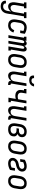

<svg xmlns="http://www.w3.org/2000/svg" viewBox="2247 -3030 1003 5543"><g transform="rotate(90 2748.5 -258.5)"><path d="M166 223Q143 223 120.5 220Q98 217 78 209.5Q58 202 41.5 188.5Q25 175 14 157Q3 139 -1 117Q-5 95 -1 72H77Q74 90 80 107Q86 124 99 134.5Q112 145 129.5 149Q147 153 165 153Q189 153 213 143Q237 133 254 113.5Q271 94 280 70.5Q289 47 293 23L310 -81Q299 -61 283 -44Q267 -27 247.5 -15Q228 -3 206 2.5Q184 8 163 8Q137 8 114 -1Q91 -10 76 -28Q61 -46 53.5 -69.5Q46 -93 43 -117.5Q40 -142 42.5 -168Q45 -194 49 -219L87 -450H46V-520H216V-450H165L125 -208Q122 -191 121.5 -174Q121 -157 122.5 -141Q124 -125 129.5 -110Q135 -95 146 -83.5Q157 -72 172.5 -67Q188 -62 205 -62Q227 -62 250 -71Q273 -80 289.5 -98Q306 -116 314.5 -138.5Q323 -161 327 -183L371 -450H330V-520H500V-450H449L369 34Q365 59 357.5 83Q350 107 337 129Q324 151 304.5 170Q285 189 262 201Q239 213 214.5 218Q190 223 166 223Z M712 8Q683 8 655 2Q627 -4 604 -18.5Q581 -33 565.5 -55.5Q550 -78 543 -105Q536 -132 536 -161Q536 -190 541 -219L561 -339Q565 -364 572.5 -388Q580 -412 593.5 -434.5Q607 -457 626.5 -475.5Q646 -494 669 -506Q692 -518 717.5 -523Q743 -528 767 -528Q818 -528 865 -513Q912 -498 953 -474L931 -340H855L871 -434Q847 -444 822 -451Q797 -458 769 -458Q753 -458 736 -454Q719 -450 704.5 -441Q690 -432 678 -419Q666 -406 658 -391Q650 -376 645 -360Q640 -344 637 -328L617 -208Q614 -190 613.5 -172.5Q613 -155 616.5 -138Q620 -121 628 -106Q636 -91 648.5 -81Q661 -71 678 -66.5Q695 -62 713 -62Q734 -62 756.5 -69Q779 -76 797 -91.5Q815 -107 828 -127Q841 -147 849 -169L917 -143Q905 -112 885.5 -83Q866 -54 838.5 -32.5Q811 -11 777.5 -1.5Q744 8 712 8Z M992 0 1066 -450H1037V-520H1157L1149 -475Q1156 -486 1164.5 -496Q1173 -506 1183.5 -513.5Q1194 -521 1206.5 -524.5Q1219 -528 1231 -528Q1246 -528 1259.5 -522.5Q1273 -517 1281.5 -506Q1290 -495 1294.5 -481.5Q1299 -468 1301 -453Q1307 -468 1316 -481.5Q1325 -495 1336.5 -506Q1348 -517 1363 -522.5Q1378 -528 1393 -528Q1409 -528 1422.5 -522Q1436 -516 1445 -504.5Q1454 -493 1458.5 -478.5Q1463 -464 1464 -449Q1465 -434 1463.5 -418.5Q1462 -403 1460 -387L1407 -70H1436L1437 0H1317L1383 -400Q1385 -410 1385 -420Q1385 -430 1381.5 -438.5Q1378 -447 1370 -452.5Q1362 -458 1352 -458Q1339 -458 1327.5 -448Q1316 -438 1310 -425.5Q1304 -413 1300.5 -400Q1297 -387 1295 -374L1233 0H1155L1221 -400Q1223 -410 1222.5 -420Q1222 -430 1218.5 -438.5Q1215 -447 1207.5 -452.5Q1200 -458 1190 -458Q1177 -458 1165.5 -448Q1154 -438 1147.5 -425.5Q1141 -413 1138 -400Q1135 -387 1133 -374L1071 0Z M1703 8Q1674 8 1647 2Q1620 -4 1598.5 -19.5Q1577 -35 1562.5 -57.5Q1548 -80 1541.5 -107Q1535 -134 1535.5 -162.5Q1536 -191 1541 -219L1561 -339Q1565 -364 1573 -388.5Q1581 -413 1595 -435.5Q1609 -458 1628.5 -476.5Q1648 -495 1671.5 -507Q1695 -519 1720 -523.5Q1745 -528 1770 -528Q1799 -528 1826 -522Q1853 -516 1875 -500.5Q1897 -485 1911.5 -462.5Q1926 -440 1932.5 -413Q1939 -386 1938 -357.5Q1937 -329 1933 -301L1913 -181Q1909 -156 1900.5 -131.5Q1892 -107 1878.5 -84.5Q1865 -62 1845.5 -43.5Q1826 -25 1802.5 -13Q1779 -1 1753.5 3.5Q1728 8 1703 8ZM1704 -62Q1721 -62 1737 -66Q1753 -70 1768 -79Q1783 -88 1795.5 -101Q1808 -114 1816 -129Q1824 -144 1829 -160Q1834 -176 1836 -192L1856 -312Q1859 -329 1860 -346.5Q1861 -364 1858 -380.5Q1855 -397 1848.5 -412Q1842 -427 1830.5 -438Q1819 -449 1803 -453.5Q1787 -458 1770 -458Q1753 -458 1736.5 -454Q1720 -450 1705 -441Q1690 -432 1678 -419Q1666 -406 1658 -391Q1650 -376 1645 -360Q1640 -344 1637 -328L1617 -208Q1614 -191 1613.5 -173.5Q1613 -156 1615.5 -139.5Q1618 -123 1624.5 -108Q1631 -93 1642.5 -82Q1654 -71 1670.5 -66.5Q1687 -62 1704 -62Z M2163 8Q2137 8 2114 -1Q2091 -10 2076 -28Q2061 -46 2053.5 -69.5Q2046 -93 2043 -117.5Q2040 -142 2042.5 -168Q2045 -194 2049 -219L2087 -450H2046V-520H2177L2125 -208Q2122 -191 2121.5 -174Q2121 -157 2122.5 -141Q2124 -125 2129.5 -110Q2135 -95 2146 -83.5Q2157 -72 2172.5 -67Q2188 -62 2205 -62Q2227 -62 2250 -71Q2273 -80 2289.5 -98Q2306 -116 2314.5 -138.5Q2323 -161 2327 -183L2383 -520H2461L2390 -93Q2389 -87 2390 -81Q2391 -75 2395 -70.5Q2399 -66 2404.5 -64Q2410 -62 2416 -62H2431V8H2404Q2384 8 2365.5 3.5Q2347 -1 2333.5 -13Q2320 -25 2314 -43.5Q2308 -62 2310 -82Q2299 -62 2283 -44.5Q2267 -27 2247.5 -15Q2228 -3 2206 2.5Q2184 8 2163 8ZM2293 -600Q2263 -600 2235 -607.5Q2207 -615 2187 -634Q2167 -653 2160.5 -681.5Q2154 -710 2159 -740H2233Q2231 -724 2234.5 -709Q2238 -694 2248 -684Q2258 -674 2273 -670Q2288 -666 2304 -666Q2320 -666 2336 -670Q2352 -674 2366 -684Q2380 -694 2388.5 -709Q2397 -724 2399 -740H2473Q2468 -710 2452.5 -681.5Q2437 -653 2411 -634Q2385 -615 2354 -607.5Q2323 -600 2293 -600Z M2797 0 2832 -212Q2809 -206 2786 -202.5Q2763 -199 2740 -199Q2713 -199 2686.5 -205Q2660 -211 2638 -224.5Q2616 -238 2600.5 -258.5Q2585 -279 2578.5 -304.5Q2572 -330 2574.5 -358Q2577 -386 2581 -413L2587 -450H2546V-520H2677L2657 -402Q2654 -384 2653 -366.5Q2652 -349 2656.5 -332.5Q2661 -316 2671.5 -303.5Q2682 -291 2696.5 -283Q2711 -275 2728 -271.5Q2745 -268 2763 -268Q2782 -268 2802.5 -271.5Q2823 -275 2843 -280L2883 -520H2961L2886 -70H2927L2928 0Z M3163 8Q3137 8 3114 -1Q3091 -10 3076 -28Q3061 -46 3053.5 -69.5Q3046 -93 3043 -117.5Q3040 -142 3042.5 -168Q3045 -194 3049 -219L3087 -450H3046V-520H3177L3125 -208Q3122 -191 3121.5 -174Q3121 -157 3122.5 -141Q3124 -125 3129.5 -110Q3135 -95 3146 -83.5Q3157 -72 3172.5 -67Q3188 -62 3205 -62Q3227 -62 3250 -71Q3273 -80 3289.5 -98Q3306 -116 3314.5 -138.5Q3323 -161 3327 -183L3383 -520H3461L3390 -93Q3389 -87 3390 -81Q3391 -75 3395 -70.5Q3399 -66 3404.5 -64Q3410 -62 3416 -62H3431V8H3404Q3384 8 3365.5 3.5Q3347 -1 3333.5 -13Q3320 -25 3314 -43.5Q3308 -62 3310 -82Q3299 -62 3283 -44.5Q3267 -27 3247.5 -15Q3228 -3 3206 2.5Q3184 8 3163 8Z M3712 8Q3682 8 3654 2.5Q3626 -3 3603 -17.5Q3580 -32 3565 -55Q3550 -78 3543 -105Q3536 -132 3536 -161Q3536 -190 3541 -219L3561 -339Q3565 -364 3573 -389Q3581 -414 3596 -436.5Q3611 -459 3631.5 -477.5Q3652 -496 3676 -507.5Q3700 -519 3725.5 -523.5Q3751 -528 3776 -528Q3799 -528 3822 -524.5Q3845 -521 3864.5 -512Q3884 -503 3900 -488.5Q3916 -474 3925.5 -454.5Q3935 -435 3937 -412Q3939 -389 3935 -366Q3933 -350 3926 -333.5Q3919 -317 3906.5 -304Q3894 -291 3878 -282Q3862 -273 3845 -267Q3863 -258 3878.5 -244.5Q3894 -231 3903.5 -212.5Q3913 -194 3914.5 -172Q3916 -150 3912 -128Q3908 -107 3899.5 -86.5Q3891 -66 3874.5 -49.5Q3858 -33 3838 -21.5Q3818 -10 3797 -3.5Q3776 3 3754.5 5.5Q3733 8 3712 8ZM3713 -62Q3726 -62 3738.5 -63.5Q3751 -65 3764 -68.5Q3777 -72 3789.5 -78.5Q3802 -85 3812 -94Q3822 -103 3828 -115.5Q3834 -128 3836 -141Q3840 -162 3833 -181.5Q3826 -201 3810.5 -213Q3795 -225 3774 -229.5Q3753 -234 3732 -234H3678L3690 -304H3744Q3756 -304 3767.5 -305Q3779 -306 3791 -309Q3803 -312 3814.5 -317.5Q3826 -323 3836 -332Q3846 -341 3851.5 -352.5Q3857 -364 3859 -376Q3862 -394 3857 -410.5Q3852 -427 3840 -438Q3828 -449 3811 -453.5Q3794 -458 3777 -458Q3760 -458 3742.5 -454.5Q3725 -451 3709.5 -442.5Q3694 -434 3681 -421Q3668 -408 3659 -393Q3650 -378 3645 -361.5Q3640 -345 3637 -328L3617 -208Q3614 -190 3613.5 -172Q3613 -154 3616.5 -137Q3620 -120 3627.5 -105Q3635 -90 3648 -80Q3661 -70 3678 -66Q3695 -62 3713 -62Z M4203 8Q4174 8 4147 2Q4120 -4 4098.5 -19.5Q4077 -35 4062.5 -57.5Q4048 -80 4041.5 -107Q4035 -134 4035.5 -162.5Q4036 -191 4041 -219L4061 -339Q4065 -364 4073 -388.5Q4081 -413 4095 -435.5Q4109 -458 4128.5 -476.5Q4148 -495 4171.5 -507Q4195 -519 4220 -523.5Q4245 -528 4270 -528Q4299 -528 4326 -522Q4353 -516 4375 -500.5Q4397 -485 4411.5 -462.5Q4426 -440 4432.5 -413Q4439 -386 4438 -357.5Q4437 -329 4433 -301L4413 -181Q4409 -156 4400.5 -131.5Q4392 -107 4378.5 -84.5Q4365 -62 4345.5 -43.5Q4326 -25 4302.5 -13Q4279 -1 4253.5 3.5Q4228 8 4203 8ZM4204 -62Q4221 -62 4237 -66Q4253 -70 4268 -79Q4283 -88 4295.5 -101Q4308 -114 4316 -129Q4324 -144 4329 -160Q4334 -176 4336 -192L4356 -312Q4359 -329 4360 -346.5Q4361 -364 4358 -380.5Q4355 -397 4348.5 -412Q4342 -427 4330.5 -438Q4319 -449 4303 -453.5Q4287 -458 4270 -458Q4253 -458 4236.5 -454Q4220 -450 4205 -441Q4190 -432 4178 -419Q4166 -406 4158 -391Q4150 -376 4145 -360Q4140 -344 4137 -328L4117 -208Q4114 -191 4113.5 -173.5Q4113 -156 4115.5 -139.5Q4118 -123 4124.5 -108Q4131 -93 4142.5 -82Q4154 -71 4170.5 -66.5Q4187 -62 4204 -62Z M4695 8Q4673 8 4651.5 4.5Q4630 1 4610.5 -7.5Q4591 -16 4575 -29.5Q4559 -43 4549 -61.5Q4539 -80 4535.5 -101.5Q4532 -123 4536 -145Q4539 -165 4548.5 -184.5Q4558 -204 4572 -220.5Q4586 -237 4603.5 -250.5Q4621 -264 4640.5 -273Q4660 -282 4680 -288Q4700 -294 4721 -298Q4742 -302 4762 -306Q4782 -310 4801 -320Q4820 -330 4834.5 -347.5Q4849 -365 4852 -385Q4855 -401 4850 -416Q4845 -431 4833.5 -440.5Q4822 -450 4807 -454Q4792 -458 4775 -458Q4747 -458 4717.5 -449.5Q4688 -441 4660 -428L4645 -340H4569L4591 -474Q4634 -499 4682 -513.5Q4730 -528 4777 -528Q4799 -528 4820 -524.5Q4841 -521 4860 -512.5Q4879 -504 4894 -490Q4909 -476 4918 -457.5Q4927 -439 4930 -418Q4933 -397 4930 -375Q4926 -355 4917 -335.5Q4908 -316 4894 -299.5Q4880 -283 4862 -270Q4844 -257 4825 -247.5Q4806 -238 4785.5 -232Q4765 -226 4745 -222Q4725 -218 4704 -214Q4683 -210 4664 -200Q4645 -190 4631 -173Q4617 -156 4613 -136Q4610 -119 4616 -103.5Q4622 -88 4635 -78.5Q4648 -69 4664.5 -65.5Q4681 -62 4698 -62Q4727 -62 4756.5 -70Q4786 -78 4814 -91L4830 -188H4906L4882 -46Q4838 -20 4790 -6Q4742 8 4695 8Z M5203 8Q5174 8 5147 2Q5120 -4 5098.5 -19.5Q5077 -35 5062.5 -57.5Q5048 -80 5041.5 -107Q5035 -134 5035.5 -162.5Q5036 -191 5041 -219L5061 -339Q5065 -364 5073 -388.5Q5081 -413 5095 -435.5Q5109 -458 5128.5 -476.5Q5148 -495 5171.5 -507Q5195 -519 5220 -523.5Q5245 -528 5270 -528Q5299 -528 5326 -522Q5353 -516 5375 -500.5Q5397 -485 5411.5 -462.5Q5426 -440 5432.5 -413Q5439 -386 5438 -357.5Q5437 -329 5433 -301L5413 -181Q5409 -156 5400.5 -131.5Q5392 -107 5378.5 -84.5Q5365 -62 5345.5 -43.5Q5326 -25 5302.5 -13Q5279 -1 5253.5 3.5Q5228 8 5203 8ZM5204 -62Q5221 -62 5237 -66Q5253 -70 5268 -79Q5283 -88 5295.5 -101Q5308 -114 5316 -129Q5324 -144 5329 -160Q5334 -176 5336 -192L5356 -312Q5359 -329 5360 -346.5Q5361 -364 5358 -380.5Q5355 -397 5348.5 -412Q5342 -427 5330.5 -438Q5319 -449 5303 -453.5Q5287 -458 5270 -458Q5253 -458 5236.5 -454Q5220 -450 5205 -441Q5190 -432 5178 -419Q5166 -406 5158 -391Q5150 -376 5145 -360Q5140 -344 5137 -328L5117 -208Q5114 -191 5113.5 -173.5Q5113 -156 5115.5 -139.5Q5118 -123 5124.5 -108Q5131 -93 5142.5 -82Q5154 -71 5170.5 -66.5Q5187 -62 5204 -62Z"/></g></svg>

Font: Iosevka Curly Slab
Style: Italic
Weight: 400
Italic angle: -9°
Monospace: yes
Designer: Belleve Invis
Foundry: Belleve Invis
Version: Version 22.1.2; ttfautohint (v1.8.4)